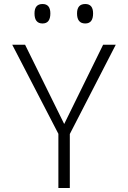

<svg xmlns="http://www.w3.org/2000/svg" viewBox="-20 -937 640 957"><path d="M231 -870Q231 -917 192 -917Q152 -917 152 -870Q152 -820 192 -820Q231 -820 231 -870ZM444 -870Q444 -917 405 -917Q364 -917 364 -870Q364 -820 405 -820Q444 -820 444 -870ZM328 0V-269L557 -714H494L300 -319L105 -714H41L271 -270V0Z"/></svg>

Font: Noto Sans Mono UI Light
Style: Regular
Weight: 300
Designer: Monotype Design team
Foundry: Monotype Imaging Inc.
Version: 1.000